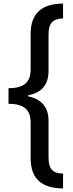

<svg xmlns="http://www.w3.org/2000/svg" viewBox="-20 -820 414 1084"><path d="M336 244V160C283 159 254 140 254 68V-138C254 -215 214 -261 139 -276V-282C214 -296 254 -341 254 -419V-624C254 -695 283 -714 336 -716V-800C214 -799 153 -743 153 -629V-427C153 -351 109 -322 28 -322V-234C108 -234 153 -206 153 -129V73C153 188 214 243 336 244Z"/></svg>

Font: Noto Sans Malayalam Medium
Style: Regular
Weight: 500
Designer: Jelle Bosma - Monotype Design Team
Foundry: Monotype Imaging Inc.
Version: Version 2.104